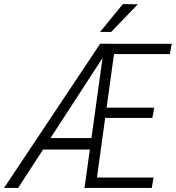

<svg xmlns="http://www.w3.org/2000/svg" viewBox="-59 -927 867 947"><path d="M458.5 -659.2 30.3 0H-39.1L435.1 -711.4H474.6ZM427.7 -246.1 417.5 -189.5H135.3L146 -246.1ZM698.2 -51.3 689.5 0H396L405.3 -51.3ZM510.3 -710.9 412.1 0H357.9L456.5 -710.9ZM701.7 -396 692.4 -345.2H440.4L449.2 -396ZM788.1 -710.9 778.8 -660.2H486.3L495.6 -710.9ZM434.6 -769.5 546.9 -906.7 620.6 -905.8 489.3 -769.5Z"/></svg>

Font: Roboto Condensed Light
Style: Italic
Weight: 300
Italic angle: -12°
Designer: Christian Robertson
Foundry: Google
Version: Version 3.0; 2020